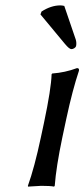

<svg xmlns="http://www.w3.org/2000/svg" viewBox="-20 -693 315 716"><path d="M144 -234.9Q170.9 -362.3 172.4 -416L174.8 -418.9Q222.7 -422.4 267.1 -439Q276.4 -439 274.4 -429.2Q250.5 -357.9 227.5 -251L212.4 -180.2Q189.5 -71.3 184.1 0L181.6 2.9Q168 0 133.8 0Q133.8 0 84.5 2.9L84 0Q108.4 -67.9 132.3 -180.2ZM219.7 -670.9 262.7 -544.9Q266.1 -532.7 263.7 -521Q262.7 -517.1 257.3 -513.4Q252 -509.8 246.1 -509.8Q238.3 -509.8 221.7 -529.8L130.9 -639.2L134.8 -649.9Q170.4 -672.9 205.1 -672.9Q211.9 -672.9 219.7 -670.9Z"/></svg>

Font: Linux Biolinum
Style: Italic
Weight: 400
Italic angle: -12°
Designer: Philipp H. Poll
Foundry: Philipp H. Poll
Version: Version 1.1.3 ; ttfautohint (v0.9)